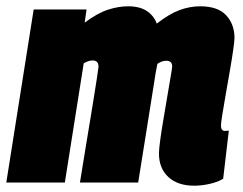

<svg xmlns="http://www.w3.org/2000/svg" viewBox="-36 -580 771 610"><path d="M581 10Q529 10 499 -17.5Q469 -45 469 -93Q469 -105 473 -135Q477 -165 483.5 -202.5Q490 -240 496 -276.5Q502 -313 506.5 -338.5Q511 -364 511 -369Q511 -387 492 -387Q478 -387 464 -377Q462 -365 459 -351Q445 -263 431 -175Q417 -87 403 0H218Q227 -57 237.5 -120Q248 -183 257 -238Q266 -293 271.5 -329Q277 -365 277 -368Q277 -388 258 -388Q246 -388 230 -379L170 0H-16L71 -550H239L233 -508Q273 -538 306.5 -549Q340 -560 371 -560Q408 -560 430.5 -545Q453 -530 462 -505Q502 -536 534.5 -548Q567 -560 600 -560Q656 -560 682.5 -531.5Q709 -503 709 -459Q709 -450 705 -422Q701 -394 694.5 -356.5Q688 -319 681.5 -282Q675 -245 670.5 -217Q666 -189 666 -181Q666 -164 679 -164Q681 -164 684.5 -164.5Q688 -165 691 -165L673 -12Q657 -2 631 4Q605 10 581 10Z"/></svg>

Font: Georama SemiCondensed Black
Style: Italic
Weight: 900
Width: 4
Italic angle: -9°
Designer: Jean-Baptiste Levee
Foundry: Production Type
Version: Version 1.000